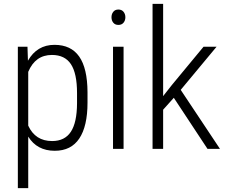

<svg xmlns="http://www.w3.org/2000/svg" viewBox="-20 -770 1170 993"><path d="M432.6 -239.3Q432.6 -117.2 390.1 -53.7Q347.7 9.8 263.2 9.8Q171.4 9.8 126 -63.5V203.1H72.3V-528.3H122.1L124.5 -456.1Q171.4 -538.1 261.7 -538.1Q347.2 -538.1 389.6 -477.5Q432.1 -417 432.6 -292.5ZM378.4 -288.6Q378.4 -390.1 346.9 -438Q315.4 -485.8 248.5 -485.8Q162.6 -485.8 126 -398.4V-120.1Q162.6 -40.5 249.5 -40.5Q314.9 -40.5 346.4 -88.4Q377.9 -136.2 378.4 -235.8Z M619.1 0H564.5V-528.3H619.1ZM556.6 -680.7Q556.6 -697.3 565.9 -709Q575.2 -720.7 592.3 -720.7Q609.4 -720.7 618.9 -709Q628.4 -697.3 628.4 -680.7Q628.4 -664.1 618.9 -652.6Q609.4 -641.1 592.3 -641.1Q575.2 -641.1 565.9 -652.6Q556.6 -664.1 556.6 -680.7Z M878.9 -264.2 823.7 -202.6V0H769V-750H823.7V-272.9L869.1 -330.6L1032.7 -528.3H1100.1L914.6 -305.2L1117.7 0H1053.2Z"/></svg>

Font: Roboto Condensed Light
Style: Regular
Weight: 300
Designer: Google
Version: Version 2.134; 2016